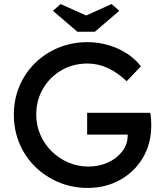

<svg xmlns="http://www.w3.org/2000/svg" viewBox="-20 -913 806 943"><path d="M411 10Q335 10 269 -17.5Q203 -45 153 -94Q103 -143 75.5 -208.5Q48 -274 48 -350Q48 -425 75.5 -490Q103 -555 152.5 -603.5Q202 -652 268 -679Q334 -706 410 -706Q463 -706 513.5 -691Q564 -676 605 -649Q646 -622 672 -587L602 -514Q511 -601 410 -601Q339 -601 282 -568Q225 -535 191.5 -478Q158 -421 158 -350Q158 -298 178 -251.5Q198 -205 233.5 -170Q269 -135 315.5 -115Q362 -95 414 -95Q467 -95 510.5 -115Q554 -135 580.5 -169.5Q607 -204 607 -246V-252H408V-359H718Q721 -342 722 -327.5Q723 -313 723 -299Q723 -207 681.5 -137.5Q640 -68 569 -29Q498 10 411 10ZM360 -757 240 -860 278 -893 403 -837 528 -893 566 -860 446 -757Z"/></svg>

Font: Lexend
Style: Regular
Weight: 400
Designer: Bonnie Shaver-Troup, Thomas Jockin
Foundry: Lexend
Version: Version 1.007; ttfautohint (v1.8.3)